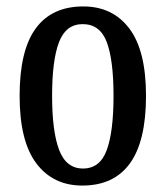

<svg xmlns="http://www.w3.org/2000/svg" viewBox="-20 -567 515 597"><path d="M236 10Q145 10 93 -59Q41 -128 41 -269Q41 -410 91 -478.5Q141 -547 239 -547Q330 -547 382 -478.5Q434 -410 434 -269Q434 -128 384 -59Q334 10 236 10ZM238 -43Q291 -43 312 -100.5Q333 -158 333 -269Q333 -380 312 -436Q291 -492 237 -492Q185 -492 163.5 -436Q142 -380 142 -269Q142 -158 164 -100.5Q186 -43 238 -43Z"/></svg>

Font: Noto Serif Myanmar ExtraCondensed Medium
Style: Regular
Weight: 500
Width: 2
Designer: Ben Mitchell and the Monotype Design Team
Foundry: Monotype Imaging Inc.
Version: Version 2.106; ttfautohint (v1.8.4.7-5d5b)